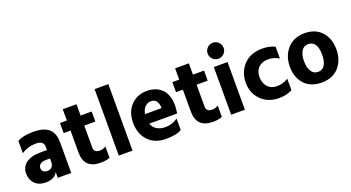

<svg xmlns="http://www.w3.org/2000/svg" viewBox="-51 -1325 3510 1919"><g transform="rotate(-20 1704.5 -365.5)"><path d="M192 3Q118 3 76.5 -39Q35 -81 35 -149Q35 -217 88.5 -257.5Q142 -298 247 -298H311V-333Q311 -397 227.5 -397Q144 -397 74 -351V-482Q134 -516 244.5 -516Q355 -516 408 -469.5Q461 -423 461 -325V0H318V-62Q286 3 192 3ZM246 -100Q277 -100 294 -119Q311 -138 311 -171V-208H264Q227 -208 207 -192Q187 -176 187 -151Q187 -100 246 -100Z M772 5Q599 5 599 -168V-400H526V-507H599V-627H745V-507H863V-400H745V-167Q745 -140 760.5 -126Q776 -112 808.5 -112Q841 -112 872 -132V-11Q835 5 772 5Z M1113 0H967V-707H1113Z M1453 -401Q1418 -401 1391 -375.5Q1364 -350 1355 -300H1531V-312Q1524 -401 1453 -401ZM1636 -29Q1584 5 1468 5Q1352 5 1282.5 -67.5Q1213 -140 1213 -257.5Q1213 -375 1280.5 -443.5Q1348 -512 1448.5 -512Q1549 -512 1608 -452.5Q1667 -393 1667 -275Q1667 -252 1659 -196H1361Q1376 -154 1413 -131Q1450 -108 1502 -108Q1579 -108 1636 -151Z M1967 5Q1794 5 1794 -168V-400H1721V-507H1794V-627H1940V-507H2058V-400H1940V-167Q1940 -140 1955.5 -126Q1971 -112 2003.5 -112Q2036 -112 2067 -132V-11Q2030 5 1967 5Z M2295 -714Q2320 -689 2320 -654Q2320 -619 2295 -594Q2270 -569 2235 -569Q2200 -569 2175 -594Q2150 -619 2150 -654Q2150 -689 2175 -714Q2200 -739 2235 -739Q2270 -739 2295 -714ZM2308 0H2162V-507H2308Z M2670 8Q2556 8 2482 -64.5Q2408 -137 2408 -252Q2410 -366 2482 -440.5Q2554 -515 2679 -515Q2756 -515 2812 -486V-361Q2759 -394 2696 -394Q2633 -394 2595 -357.5Q2557 -321 2556 -252Q2560 -185 2596 -148Q2632 -111 2693 -111Q2754 -111 2812 -146V-24Q2753 8 2670 8Z M3222 -251Q3222 -400 3125 -400Q3077 -400 3053 -359Q3029 -318 3029 -253Q3029 -188 3053.5 -146.5Q3078 -105 3126.5 -105Q3175 -105 3198.5 -145.5Q3222 -186 3222 -251ZM3128.5 -515Q3244 -515 3309 -442Q3374 -369 3374 -255Q3374 -141 3308.5 -66.5Q3243 8 3125 8Q3007 8 2942 -63.5Q2877 -135 2877 -249.5Q2877 -364 2945 -439.5Q3013 -515 3128.5 -515Z"/></g></svg>

Font: Hind Colombo
Style: Bold
Weight: 700
Designer: Jyotish Sonowal, Aditi Pimprikar
Foundry: Indian Type Foundry
Version: Version 1.000;PS 1.0;hotconv 1.0.86;makeotf.lib2.5.63406; tt